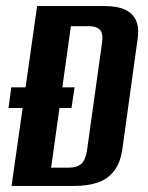

<svg xmlns="http://www.w3.org/2000/svg" viewBox="-20 -611 486 631"><path d="M18 0 102 -591H325Q366 -591 391.5 -579Q417 -567 427.5 -542.5Q438 -518 432 -481L383 -127Q377 -78 355.5 -50Q334 -22 301 -11Q268 0 224 0ZM8 -256 17 -324H225L215 -256ZM148 -60H207Q232 -60 246.5 -72Q261 -84 266 -117L315 -468Q320 -501 308.5 -513Q297 -525 272 -525H213Z"/></svg>

Font: Alumni Sans
Style: Bold Italic
Weight: 700
Italic angle: -8°
Designer: Robert E. Leuschke
Foundry: Robert E. Leuschke
Version: Version 1.016